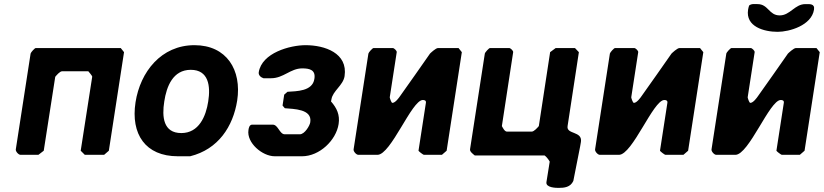

<svg xmlns="http://www.w3.org/2000/svg" viewBox="-20 -754 4012 935"><path d="M283 -407H410C412 -404 430 -385 429 -380L373 -20L393 0H487L510 -20L584 -500L568 -520H154C149 -520 130 -499 129 -493L57 -27C55 -17 70 0 80 0H167L193 -20L249 -380C255 -387 271 -407 283 -407Z M640 -256C616 -101 688 7 846 7H906C1043 -27 1115 -138 1135 -264C1158 -413 1084 -534 927 -534C765 -534 663 -404 640 -256ZM780 -260C791 -333 822 -414 909 -414C996 -414 1006 -335 994 -260C983 -188 949 -106 863 -106C775 -106 768 -185 780 -260Z M1190 -121C1180 -59 1257 7 1318 7H1451C1536 7 1617 -71 1629 -150C1636 -195 1620 -228 1592 -260L1594 -270C1600 -311 1651 -338 1658 -383C1675 -496 1561 -534 1468 -534C1393 -534 1255 -497 1240 -402C1238 -387 1251 -377 1263 -373H1300C1361 -373 1394 -421 1452 -421C1489 -421 1518 -413 1511 -370C1502 -309 1424 -310 1380 -307L1364 -293L1356 -240L1367 -227C1409 -223 1501 -224 1491 -159C1489 -143 1464 -100 1440 -100H1367C1341 -100 1335 -147 1308 -147H1208C1194 -147 1191 -129 1190 -121Z M1878 -280 1912 -500C1913 -507 1899 -520 1893 -520H1799C1794 -520 1775 -499 1774 -493L1702 -27C1700 -17 1715 0 1725 0H1818C1884 0 1985 -267 2039 -267C2047 -267 2056 -265 2054 -253L2018 -20C2018 -18 2040 0 2045 0H2132L2155 -20L2229 -500L2213 -520H2113C2102 -520 2077 -496 2074 -493C2053 -462 1951 -318 1929 -287C1923 -278 1905 -253 1891 -253C1885 -253 1878 -278 1878 -280Z M2569 -113H2449C2437 -113 2428 -133 2424 -140L2479 -500C2480 -507 2466 -520 2460 -520H2366C2361 -520 2342 -499 2341 -493L2269 -27C2267 -15 2286 -2 2292 3H2632C2640 8 2653 25 2657 33L2641 133C2637 160 2687 161 2700 161C2728 161 2758 158 2772 127C2777 102 2800 -15 2805 -40L2809 -63C2817 -117 2737 -98 2744 -140L2799 -500L2780 -520H2686L2659 -500L2604 -140C2598 -133 2581 -113 2569 -113Z M3054 -280 3088 -500C3089 -507 3075 -520 3069 -520H2975C2970 -520 2951 -499 2950 -493L2878 -27C2876 -17 2891 0 2901 0H2994C3060 0 3161 -267 3215 -267C3223 -267 3232 -265 3230 -253L3194 -20C3194 -18 3216 0 3221 0H3308L3331 -20L3405 -500L3389 -520H3289C3278 -520 3253 -496 3250 -493C3229 -462 3127 -318 3105 -287C3099 -278 3081 -253 3067 -253C3061 -253 3054 -278 3054 -280Z M3621 -280 3655 -500C3656 -507 3642 -520 3636 -520H3542C3537 -520 3518 -499 3517 -493L3445 -27C3443 -17 3458 0 3468 0H3561C3627 0 3728 -267 3782 -267C3790 -267 3799 -265 3797 -253L3761 -20C3761 -18 3783 0 3788 0H3875L3898 -20L3972 -500L3956 -520H3856C3845 -520 3820 -496 3817 -493C3796 -462 3694 -318 3672 -287C3666 -278 3648 -253 3634 -253C3628 -253 3621 -278 3621 -280ZM3623 -707C3610 -624 3701 -599 3767 -599C3824 -599 3932 -630 3944 -707C3949 -737 3923 -734 3902 -734C3850 -734 3828 -679 3777 -679C3724 -679 3722 -734 3669 -734C3658 -734 3639 -737 3628 -727C3627 -724 3623 -710 3623 -707Z"/></svg>

Font: Asimov Print
Style: CIt
Weight: 500
Designer: Google
Version: Version 2.000980: 2014